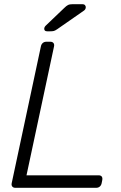

<svg xmlns="http://www.w3.org/2000/svg" viewBox="-20 -900 580 920"><path d="M54 0Q44 0 39 -6Q34 -12 36 -22L176 -678Q178 -688 185 -694Q192 -700 202 -700H221Q231 -700 236 -694Q241 -688 239 -678L107 -60H452Q463 -60 467.5 -54Q472 -48 470 -37L467 -22Q465 -12 458 -6Q451 0 440 0ZM206 -750Q192 -750 192 -762Q192 -770 199 -777L288 -862Q298 -872 306 -876Q314 -880 329 -880H375Q383 -880 387 -875.5Q391 -871 391 -866Q391 -855 382 -849L254 -760Q244 -753 237.5 -751.5Q231 -750 221 -750Z"/></svg>

Font: Rubik Light
Style: Italic
Weight: 300
Italic angle: -12°
Designer: Hubert and Fischer
Foundry: Hubert and Fischer
Version: Version 2.300;gftools[0.9.30]